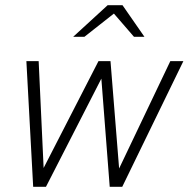

<svg xmlns="http://www.w3.org/2000/svg" viewBox="-20 -715 722 735"><path d="M107 0 81 -481H128L147 -72L357 -481H403L436 -70L632 -481H682L448 0H400L368 -414L156 0ZM260 -574 392 -695H449L533 -574H493L416 -663L303 -574Z"/></svg>

Font: Red Hat Text VF
Style: Italic
Weight: 300
Italic angle: -12°
Designer: Pentagram, MCKL
Foundry: Pentagram, MCKL
Version: Version 1.023